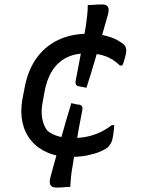

<svg xmlns="http://www.w3.org/2000/svg" viewBox="-20 -767 640 864"><path d="M374 -615Q419 -615 452 -607Q485 -599 507 -587Q529 -575 540 -564Q546 -557 547.5 -548Q549 -539 547 -527Q545 -518 542.5 -508.5Q540 -499 537.5 -490Q535 -481 530 -472H520Q490 -501 455 -514Q420 -527 367 -527Q317 -527 278 -507Q239 -487 214.5 -448Q190 -409 180 -352L172 -308Q164 -267 170 -233.5Q176 -200 194 -178Q214 -162 241.5 -154Q269 -146 308 -146Q344 -146 373.5 -152.5Q403 -159 430 -171.5Q457 -184 483 -204H494Q494 -195 492.5 -184.5Q491 -174 490 -164Q489 -154 487 -146Q485 -133 479 -122.5Q473 -112 465 -104Q451 -93 427.5 -83.5Q404 -74 372 -67.5Q340 -61 299 -61Q240 -61 195 -80Q150 -99 121 -133.5Q92 -168 81.5 -214.5Q71 -261 80 -316L89 -363Q103 -446 142 -502Q181 -558 240.5 -586.5Q300 -615 374 -615ZM369 -372 344 -377Q334 -378 328 -381Q322 -384 320.5 -390Q319 -396 321 -406Q328 -443 336 -484.5Q344 -526 351.5 -568.5Q359 -611 366 -648Q370 -675 372.5 -699Q375 -723 375 -744Q387 -744 396.5 -745Q406 -746 416.5 -746.5Q427 -747 439 -747Q453 -747 460 -742Q467 -737 468.5 -727Q470 -717 466 -702Q459 -679 450.5 -648Q442 -617 432 -582.5Q422 -548 411.5 -511Q401 -474 390 -438.5Q379 -403 369 -372ZM301 -303 326 -297Q337 -297 343 -294Q349 -291 350.5 -285Q352 -279 350 -269Q342 -230 334.5 -188Q327 -146 320 -104Q313 -62 307 -22Q302 5 299.5 29Q297 53 296 74Q284 74 274.5 75Q265 76 255.5 76.5Q246 77 234 77Q220 77 212.5 71.5Q205 66 204 55.5Q203 45 207 30Q218 -9 229.5 -52Q241 -95 253 -138Q265 -181 277 -223Q289 -265 301 -303Z"/></svg>

Font: Rec Mono Semicasual
Style: Italic
Weight: 400
Italic angle: -10°
Version: Version 1.085; ttfautohint (v1.8.4.7-5d5b)